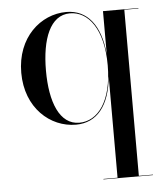

<svg xmlns="http://www.w3.org/2000/svg" viewBox="-52 -516 701 813"><g transform="rotate(-5 298.5 -110.0)"><path d="M565.5 248H505.5V-458H565.5V-460H415V-277.5C404 -400 349.5 -470 259.5 -470C150.5 -470 47.5 -380 47.5 -230C47.5 -80 150.5 9 259.5 9C349.5 9 404 -60 415 -182.5V248H355V250H565.5ZM415 -230C415 -76 352.5 2 274.5 2C190.5 2 152.5 -96 152.5 -230C152.5 -364 190.5 -463 274.5 -463C352.5 -463 415 -384 415 -230Z"/></g></svg>

Font: Bodoni* 96pt
Style: Regular
Weight: 400
Version: Version 2.3